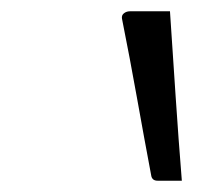

<svg xmlns="http://www.w3.org/2000/svg" viewBox="-20 -740 390 340"><path d="M281 -720Q286 -645 291 -569.5Q296 -494 302 -420H259Q250 -420 248 -428Q235 -497 222.5 -567Q210 -637 196 -707Q195 -713 199.5 -716.5Q204 -720 210 -720Z"/></svg>

Font: Recursive Sn Lnr St Lt
Style: Italic
Weight: 300
Italic angle: -15°
Version: Version 1.079;hotconv 1.0.112;makeotfexe 2.5.65598; ttfautoh